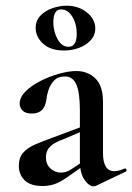

<svg xmlns="http://www.w3.org/2000/svg" viewBox="-20 -645 464 673"><path d="M317 6Q313 8 308 8Q292 8 276 -15Q260 -38 260 -82V-258Q260 -321 247.5 -349Q235 -377 208 -377Q183 -377 169.5 -362.5Q156 -348 150 -329.5Q144 -311 143 -298Q140 -273 127.5 -260Q115 -247 92 -247Q69 -247 59 -257.5Q49 -268 49 -282Q49 -304 69.5 -324.5Q90 -345 121.5 -361Q153 -377 187 -386.5Q221 -396 247 -396Q288 -396 314.5 -370Q341 -344 341 -288V-108Q341 -77 351 -61Q361 -45 380 -45Q396 -45 416 -54Q421 -56 423 -50.5Q425 -45 420 -43ZM129 7Q87 7 66.5 -13Q46 -33 46 -64Q46 -92 61 -109.5Q76 -127 103 -138.5Q130 -150 163 -162L270 -202L273 -187L200 -156Q188 -152 174 -144.5Q160 -137 150.5 -125Q141 -113 141 -93Q141 -69 157 -54.5Q173 -40 193 -40Q202 -40 211 -42.5Q220 -45 232 -53L286 -89L287 -74L216 -24Q193 -8 173.5 -0.5Q154 7 129 7ZM204 -468Q157 -468 131 -492Q105 -516 105 -547Q105 -573 122 -590.5Q139 -608 164.5 -616.5Q190 -625 214 -625Q255 -625 284.5 -601.5Q314 -578 314 -545Q314 -521 297.5 -503.5Q281 -486 256.5 -477Q232 -468 204 -468ZM220 -481Q249 -481 249 -527Q249 -561 233.5 -586.5Q218 -612 194 -612Q167 -612 167 -567Q167 -547 173.5 -527Q180 -507 191.5 -494Q203 -481 220 -481Z"/></svg>

Font: Cormorant Garamond Light SemiBold
Style: Regular
Weight: 600
Version: Version 4.001